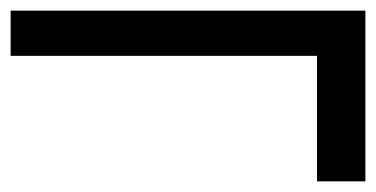

<svg xmlns="http://www.w3.org/2000/svg" viewBox="-20 -341 707 361"><path d="M576 0V-236H0V-321H667V0Z"/></svg>

Font: Junicode VF
Style: Regular
Weight: 400
Designer: Peter S. Baker
Version: Version 2.213